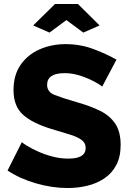

<svg xmlns="http://www.w3.org/2000/svg" viewBox="-20 -938 655 966"><path d="M494 -502Q491 -506 473 -517Q455 -528 428 -540.5Q401 -553 369 -561.5Q337 -570 305 -570Q217 -570 217 -511Q217 -475 255.5 -460Q294 -445 366 -424Q434 -405 483.5 -380.5Q533 -356 560 -315.5Q587 -275 587 -209Q587 -149 565 -107.5Q543 -66 505 -40.5Q467 -15 419.5 -3.5Q372 8 321 8Q242 8 161 -15.5Q80 -39 18 -80L90 -223Q94 -218 116 -204.5Q138 -191 171 -176Q204 -161 243.5 -150.5Q283 -140 324 -140Q411 -140 411 -193Q411 -220 388.5 -235.5Q366 -251 327 -262.5Q288 -274 239 -289Q141 -319 94.5 -362Q48 -405 48 -485Q48 -560 83.5 -611.5Q119 -663 179 -689.5Q239 -716 310 -716Q385 -716 452 -690.5Q519 -665 566 -638ZM147 -810 257 -918H372L481 -810L399 -774L314 -837L229 -774Z"/></svg>

Font: Raleway ExtraBold
Style: Regular
Weight: 800
Designer: Matt McInerney, Pablo Impallari, Rodrigo Fuenzalida
Foundry: Matt McInerney, Pablo Impallari, Rodrigo Fuenzalida
Version: Version 4.026